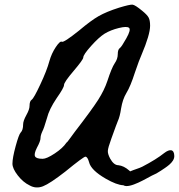

<svg xmlns="http://www.w3.org/2000/svg" viewBox="-20 -765 773 830"><path d="M690.3 -103.7C666.9 -85 635.2 -65.2 594.9 -44.3C581.6 -37.4 560.8 -32.2 542.6 -24.2C541 -25.6 539.7 -27 537.9 -28.4C522.9 -41.6 507.5 -49 491.7 -50.8C478.5 -50.8 466.6 -60.5 456 -79.8C449 -93 445.7 -104 446.2 -112.8C446.6 -121.6 451.6 -139.2 461.3 -165.6C478 -212.2 487.3 -237.3 489 -240.8C495.2 -254 500 -272.5 503.5 -296.2C507.9 -322.6 515.4 -344.6 526 -362.2C538.3 -382.4 550.6 -411.9 562.9 -450.6C576.1 -489.3 585.8 -515.3 592 -528.5C616.6 -586.5 628.9 -628.3 628.9 -653.8C628.9 -669.6 626.7 -681.5 622.3 -689.4C617.9 -697.4 608.7 -707 594.6 -718.5C574.3 -735.2 560.5 -744 553 -744.9C545.6 -745.7 526 -741.3 494.3 -731.7C458.2 -720.2 429 -708.1 406.6 -695.4C384.1 -682.6 355.8 -661.7 321.5 -632.7C277.5 -597.5 252.8 -581.5 247.6 -584.5C242.3 -587.6 233.5 -579.9 221.2 -561.5C208.9 -543 199.6 -522.7 193.5 -500.8C186.4 -474.4 173.5 -440.9 154.5 -400.5C135.6 -360 123.1 -337.8 116.9 -333.8C110.8 -329.9 107.7 -320.8 107.7 -306.8C107.7 -297.1 103.1 -283.9 93.8 -267.2C84.6 -250.5 80 -237.3 80 -227.6C80 -210.9 76.5 -199 69.4 -192C64.2 -186.7 56.9 -167.1 47.7 -133.3C38.5 -99.4 33.8 -74.1 33.8 -57.4C33.8 -43.3 41.5 -26.4 56.9 -6.6C72.3 13.2 89.3 27.5 107.7 36.3C126.2 46.9 145.6 48.2 165.8 40.3C186 32.4 218.1 11.2 262.1 -23.1C314.9 -66.2 343.9 -87.7 349.2 -87.7C355.3 -87.7 360.6 -79.8 365 -64C370.3 -41.1 394.3 -17.3 436.9 7.3C468.8 25.7 494.3 35.2 513.6 35.9C538.7 53.1 620.1 1.9 636.6 -5.9C649.9 -11.3 662.7 -18.3 675.1 -26.8C695 -40.5 733.7 -61.8 733.5 -90.4C733.1 -121.6 713.2 -121.3 690.3 -103.7ZM404.6 -333.8C387 -306.1 353.2 -259.7 303 -194.6C298.6 -188.5 293.8 -181.9 288.5 -174.8C283.2 -167.8 278.8 -161.8 275.3 -157C271.8 -152.2 269.2 -149.3 267.4 -148.5C256.8 -132.6 239.9 -117 216.6 -101.6C193.3 -86.2 175.9 -78.5 164.5 -78.5C146 -78.5 135 -82 131.5 -89.1C128 -96.1 130.6 -108.4 139.4 -126C150 -145.4 155.2 -159.4 155.2 -168.2C155.2 -176.2 157.9 -185.8 163.2 -197.3C167.6 -205.2 174.1 -224.1 182.9 -254C189.1 -279.5 203.2 -308.5 225.2 -341.1C246.3 -371 256.8 -389.9 256.8 -397.8C256.8 -405.8 270.7 -426 298.4 -458.5C326.1 -491.1 340 -510.4 340 -516.6C340 -524.5 351.2 -541 373.6 -566.1C396 -591.1 415.6 -609 432.3 -619.5C449.9 -630.1 470.4 -638.2 493.7 -643.9C517 -649.6 531.7 -649.9 537.9 -644.6C544 -639.3 540.1 -624.1 526 -599.1C511.9 -574 502.7 -560.1 498.3 -557.5C492.1 -553.1 489.1 -544.3 489.1 -531.1C489.1 -517 484.6 -503.8 475.9 -491.5C467.1 -478.3 456.5 -452.8 444.2 -415C435.4 -388.6 422.2 -361.5 404.6 -333.8Z"/></svg>

Font: Beth Ellen
Style: Regular
Weight: 400
Version: Version 1.015;Fontself Maker 2.1.2